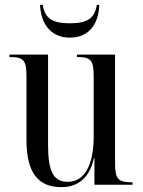

<svg xmlns="http://www.w3.org/2000/svg" viewBox="-20 -761 588 791"><path d="M268 -606C350 -606 387 -667 389 -741H379C370 -686 341 -665 268 -665C193 -665 165 -687 156 -741H145C148 -667 186 -606 268 -606ZM233 10C295 10 348 -22 367 -110H369V0H526V-10H523C467 -10 454 -23 454 -89V-536H297V-526H299C356 -526 366 -512 366 -444V-200C366 -83 330 -12 259 -12C200 -12 178 -55 178 -164V-536H19V-526H22C77 -526 89 -512 89 -449V-185C89 -47 139 10 233 10Z"/></svg>

Font: Noto Serif Display Condensed
Style: Regular
Weight: 400
Width: 3
Designer: Monotype Design Team
Foundry: Monotype Imaging Inc.
Version: Version 2.009